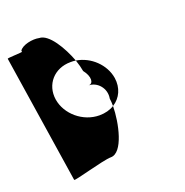

<svg xmlns="http://www.w3.org/2000/svg" viewBox="-180 -753 1019 1060"><g transform="rotate(-20 329.5 -223.5)"><path d="M-39 -576 77 178C78 186 264 130 310 130C382 130 417 -33 418 -132C394 -117 364 -109 331 -109C234 -109 147 -184 133 -274C119 -366 184 -440 280 -440C290 -440 301 -440 311 -438C280 -521 220 -624 163 -624C127 -632 64 -620 47 -592L48 -585C48 -582 -40 -580 -39 -576ZM330 -285C380 -285 426 -236 415 -176C417 -164 418 -149 418 -132C465 -161 489 -214 480 -274C467 -356 395 -425 311 -438C320 -412 326 -388 329 -370C364 -326 360 -285 330 -285Z"/></g></svg>

Font: Ampere
Style: SCRevIta
Weight: 400
Version: Version 1